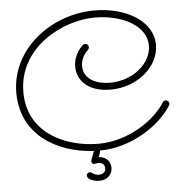

<svg xmlns="http://www.w3.org/2000/svg" viewBox="-59 -766 966 1002"><g transform="rotate(-5 424.5 -265.0)"><path d="M490 117C490 76 458 56 428 56L435 37C436 34 438 27 438 23V22C605 21 757 -83 817 -181C819 -184 820 -188 820 -191C820 -200 812 -209 802 -209C795 -209 789 -206 786 -200C730 -110 590 -14 434 -14C258 -14 66 -104 66 -316C66 -551 303 -672 470 -672C618 -672 740 -604 740 -502C740 -410 643 -326 521 -326C457 -326 383 -352 383 -426C383 -474 419 -505 421 -507C425 -511 427 -516 427 -521C427 -532 419 -539 409 -539C405 -539 400 -538 397 -535C395 -533 347 -491 347 -426C347 -350 407 -290 521 -290C662 -290 777 -388 777 -503C777 -626 639 -709 472 -709C244 -709 29 -544 29 -316C29 -93 218 12 406 21L391 62C389 65 388 70 388 75C388 83 394 89 402 89C407 89 414 86 425 86C438 86 457 93 457 117C457 138 440 147 421 147C395 147 385 130 375 130C367 130 358 136 358 146C358 167 395 179 421 179C466 179 490 148 490 117Z"/></g></svg>

Font: Sacramento
Style: Regular
Weight: 400
Designer: Astigmatic (AOETI)
Foundry: Astigmatic (AOETI)
Version: Version 1.000